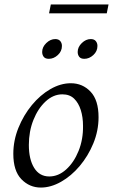

<svg xmlns="http://www.w3.org/2000/svg" viewBox="-20 -830 509 865"><path d="M164 15Q113 15 76.5 -22.5Q40 -60 40 -137Q40 -197 63 -254Q86 -311 123.5 -356.5Q161 -402 207 -428.5Q253 -455 299 -455Q352 -455 388 -417Q424 -379 424 -302Q424 -241 400.5 -184Q377 -127 339 -82Q301 -37 255 -11Q209 15 164 15ZM202 -35Q243 -35 278 -66.5Q313 -98 334 -150Q355 -202 354 -263Q354 -302 344 -334Q334 -366 314 -385.5Q294 -405 261 -405Q220 -405 185.5 -373Q151 -341 130.5 -289.5Q110 -238 110 -177Q110 -112 134 -73.5Q158 -35 202 -35ZM360 -565Q344 -565 337 -574Q330 -583 330 -596Q330 -618 348.5 -636Q367 -654 389 -654Q404 -654 411.5 -645Q419 -636 419 -623Q419 -599 400.5 -582Q382 -565 360 -565ZM200 -565Q184 -565 177 -574Q170 -583 170 -596Q170 -618 188.5 -636Q207 -654 229 -654Q244 -654 251.5 -645Q259 -636 259 -623Q259 -599 240.5 -582Q222 -565 200 -565ZM209 -810H469L461 -770H201Z"/></svg>

Font: Bona Nova SC
Style: Italic
Weight: 400
Italic angle: -4°
Designer: Mateusz Machalski
Foundry: Capitalics
Version: Version 4.001; ttfautohint (v1.8.4.7-5d5b)